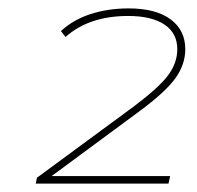

<svg xmlns="http://www.w3.org/2000/svg" viewBox="-20 -764 470 457"><path d="M103 -345H385L381 -327H65L68 -341L299 -511Q360 -557 381 -586Q402 -615 402 -647Q402 -685 371.5 -705.5Q341 -726 285 -726Q192 -726 136 -676L125 -690Q154 -717 195.5 -730.5Q237 -744 286 -744Q351 -744 386 -718Q421 -692 421 -647Q421 -611 398 -578.5Q375 -546 313 -500Z"/></svg>

Font: Montserrat Alternates Thin
Style: Italic
Weight: 250
Italic angle: -11.3°
Designer: Julieta Ulanovsky
Foundry: Julieta Ulanovsky
Version: Version 7.200